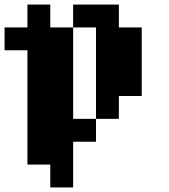

<svg xmlns="http://www.w3.org/2000/svg" viewBox="-20 -620 740 840"><path d="M100 100V-400H0V-500H100V-600H200V-500H300V-100H400V0H300V200H200V100ZM300 -500V-600H500V-500H600V-200H500V-100H400V-500Z"/></svg>

Font: FT88 Gothique
Style: Regular
Weight: 400
Designer: Ange Degheest & Oriane Charvieux
Foundry: Velvetyne Type Foundry
Version: Version 1.000;FEAKit 1.0